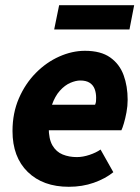

<svg xmlns="http://www.w3.org/2000/svg" viewBox="-20 -705 539 737"><path d="M244 12Q145 12 86.5 -45Q28 -102 28 -202Q28 -271 52.5 -327.5Q77 -384 117.5 -425Q158 -466 207.5 -488Q257 -510 306 -510Q367 -510 403 -484.5Q439 -459 454.5 -416.5Q470 -374 470 -322Q470 -298 465.5 -274Q461 -250 455.5 -231.5Q450 -213 446 -205H138L150 -303H345Q348 -310 348.5 -316Q349 -322 349 -330Q349 -348 343.5 -363Q338 -378 324.5 -387Q311 -396 288 -396Q271 -396 250 -387Q229 -378 210 -357Q191 -336 179 -301.5Q167 -267 167 -216Q167 -171 181.5 -146.5Q196 -122 220.5 -112Q245 -102 275 -102Q298 -102 323.5 -110.5Q349 -119 366 -131L415 -44Q384 -19 340 -3.5Q296 12 244 12ZM188 -592 207 -685H495L477 -592Z"/></svg>

Font: Source Sans 3 ExtraLight ExtraBold
Style: Italic
Weight: 800
Italic angle: -11°
Version: Version 3.052;hotconv 1.1.0;makeotfexe 2.6.0